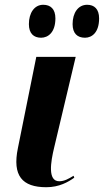

<svg xmlns="http://www.w3.org/2000/svg" viewBox="-20 -774 435 804"><path d="M336 -616C365 -616 395 -638 395 -697C395 -736 375 -754 345 -754C307 -754 284 -720 284 -673C284 -634 304 -616 336 -616ZM152 -616C181 -616 212 -638 212 -697C212 -736 192 -754 161 -754C124 -754 101 -720 101 -673C101 -634 121 -616 152 -616ZM174 10C228 10 266 -12 291 -30L288 -38C267 -25 249 -15 228 -15C179 -15 192 -95 207 -157L297 -536H132L55 -154C31 -38 73 10 174 10Z"/></svg>

Font: Noto Serif Display Condensed ExtraBold
Style: Italic
Weight: 800
Width: 3
Italic angle: -12°
Designer: Monotype Design Team
Foundry: Monotype Imaging Inc.
Version: Version 2.009